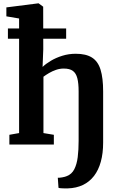

<svg xmlns="http://www.w3.org/2000/svg" viewBox="-20 -840 684 1116"><path d="M374 255Q369.5 255.5 357.5 255.2Q345.5 255 334.5 254.2Q323.5 253.5 320 251.5L316 193Q324 194 341.2 191Q358.5 188 368.5 183.5Q397 172.5 411.8 143.8Q426.5 115 431.8 73Q437 31 437 -21V-308.5Q437 -356 429.5 -385.2Q422 -414.5 403.5 -428Q385 -441.5 350.5 -441.5Q327.5 -441.5 305.8 -434Q284 -426.5 265.2 -415.5Q246.5 -404.5 232.5 -394V-66.5L293 -56.5V0H34.5V-56.5L91 -66.5V-732.5L17 -745V-797L201.5 -820.5H204.5L231 -801L231.5 -554L227.5 -451Q246 -469 275.8 -486.8Q305.5 -504.5 342.5 -516Q379.5 -527.5 420.5 -527.5Q479.5 -527.5 514.5 -505.5Q549.5 -483.5 564.5 -435Q579.5 -386.5 579.5 -308.5V-11Q579.5 51 566 100Q552.5 149 526.2 183Q500 217 461.8 235.2Q423.5 253.5 374 255ZM26 -615V-674.5H364.5V-615Z"/></svg>

Font: Merriweather 28pt
Style: Bold
Weight: 700
Version: Version 2.100